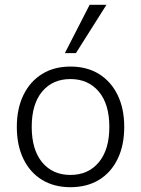

<svg xmlns="http://www.w3.org/2000/svg" viewBox="-20 -771 587 799"><path d="M273 8Q205 8 155 -22.5Q105 -53 77.5 -109.5Q50 -166 50 -243Q50 -319 77.5 -375.5Q105 -432 155 -463Q205 -494 273 -494Q342 -494 392 -463Q442 -432 469.5 -375.5Q497 -319 497 -243Q497 -166 469.5 -109.5Q442 -53 392 -22.5Q342 8 273 8ZM273 -43Q347 -43 391 -95.5Q435 -148 435 -243Q435 -338 391 -390Q347 -442 273 -442Q199 -442 155.5 -390Q112 -338 112 -243Q112 -148 155.5 -95.5Q199 -43 273 -43ZM250 -550 353 -751H423L296 -550Z"/></svg>

Font: Nunito Sans Light
Style: Regular
Weight: 300
Designer: Vernon Adams
Foundry: Vernon Adams
Version: Version 3.101; ttfautohint (v1.8.4.7-5d5b);gftools[0.9.27]